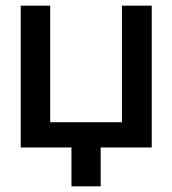

<svg xmlns="http://www.w3.org/2000/svg" viewBox="-20 -520 607 677"><path d="M53 -500V0H232V137H335V0H515V-500H410V-89H157V-500Z"/></svg>

Font: LT Wave Text Medium
Style: Regular
Weight: 500
Designer: Daniel Lyons
Version: Version 2.5 (Glyphs App)